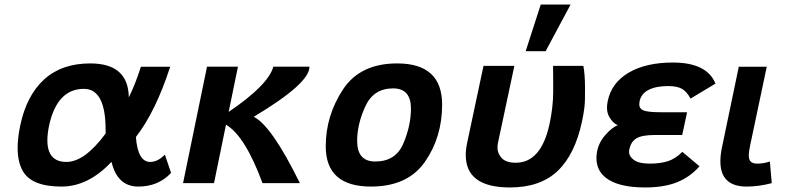

<svg xmlns="http://www.w3.org/2000/svg" viewBox="-20 -806 3478 845"><path d="M588.9 15.1Q496.6 15.1 470.7 -93.8Q368.7 15.1 250.5 15.1Q119.1 15.1 80.1 -53.7Q57.6 -93.8 57.6 -154.8Q57.6 -199.2 69.3 -254.9Q97.2 -386.2 174.3 -456.5Q251.5 -526.9 377.4 -526.9Q544.9 -526.9 546.9 -377.4Q575.7 -435.5 600.1 -512.2H729Q664.6 -314 578.1 -203.1Q586.4 -93.3 641.1 -93.3Q674.3 -93.3 705.6 -125.5L732.9 -44.9Q676.3 15.1 588.9 15.1ZM272.5 -93.3Q352.5 -93.3 444.8 -218.3V-234.4Q444.8 -415 349.1 -415Q231.9 -415 196.3 -254.9Q188.5 -217.3 188.5 -188.5Q188.5 -93.3 272.5 -93.3Z M1027.3 -512.7Q1012.7 -440.4 986.3 -313.5Q1160.6 -431.6 1183.1 -512.7H1341.8V-511.2Q1341.8 -438.5 1096.7 -292Q1174.8 -253.9 1299.8 0H1135.3Q1058.6 -208 974.6 -257.3L921.9 0H785.6L891.1 -512.7Z M1612.8 15.1Q1413.6 15.1 1413.6 -162.1Q1413.6 -296.4 1489 -411.6Q1564.5 -526.9 1728 -526.9Q1925.8 -526.9 1925.8 -345.7Q1925.8 -202.1 1849.9 -93.5Q1773.9 15.1 1612.8 15.1ZM1631.3 -95.2Q1721.7 -95.2 1755.1 -174.3Q1788.6 -253.4 1788.6 -328.1Q1788.6 -417 1710 -417Q1624 -417 1587.9 -338.1Q1551.8 -259.3 1551.8 -186Q1551.8 -95.2 1631.3 -95.2Z M2224.1 19Q2029.8 19 2029.8 -124Q2029.8 -148.9 2036.1 -178.2L2107.9 -516.1H2243.7L2172.4 -181.2Q2169.4 -168 2169.4 -156.7Q2169.4 -130.4 2188.2 -110.1Q2207 -89.8 2250 -89.8Q2362.3 -89.8 2398.9 -262.2Q2414.1 -333.5 2414.6 -399.9V-442.4Q2414.6 -482.9 2414.1 -516.1H2547.4Q2554.7 -478.5 2554.7 -417Q2554.7 -409.7 2554.4 -370.1Q2554.2 -330.6 2541.5 -272Q2510.7 -126.5 2434.3 -53.7Q2357.9 19 2224.1 19ZM2381.3 -580.6H2293.5L2359.9 -786.1H2491.2Z M2819.8 19Q2700.2 19 2646 -23.9Q2605 -56.2 2605 -109.9Q2605 -168.5 2645.5 -213.4Q2674.3 -245.6 2698.7 -254.9Q2678.2 -263.2 2661.6 -291Q2651.4 -308.6 2651.4 -332.5Q2651.4 -346.2 2654.8 -361.8Q2671.4 -441.9 2747.1 -486.3Q2822.8 -530.8 2941.4 -530.8Q3091.3 -530.8 3128.9 -438L3019 -372.1Q3003.4 -401.9 2982.2 -414.6Q2960.9 -427.2 2920.4 -427.2Q2867.2 -427.2 2834.7 -410.6Q2802.2 -394 2794.9 -360.8Q2793.5 -353.5 2793.5 -347.2Q2793.5 -326.7 2813.7 -319.3Q2834 -312 2890.1 -312H3003.9L2982.4 -211.9H2863.3Q2805.7 -211.9 2781.5 -197.5Q2757.3 -183.1 2750 -149.9Q2748.5 -144 2748.5 -138.2Q2748.5 -117.2 2770.5 -101.6Q2792.5 -85.9 2839.8 -85.9Q2885.7 -85.9 2918.9 -96.4Q2952.1 -106.9 2982.9 -137.7L3058.6 -74.2Q3017.1 -26.9 2959.5 -3.9Q2901.9 19 2819.8 19Z M3266.1 15.1Q3150.4 15.1 3150.4 -96.2Q3150.4 -127 3159.2 -166L3231.4 -512.2H3354.5L3281.2 -165Q3275.4 -137.7 3275.4 -122.1Q3275.4 -103.5 3284.2 -94.7Q3293 -85.9 3313.5 -85.9Q3340.3 -85.9 3368.2 -95.2L3376.5 0Q3319.8 15.1 3266.1 15.1Z"/></svg>

Font: Cadman
Style: Bold Italic
Weight: 700
Italic angle: -12°
Designer: Paul James MIller
Foundry: High-Logic / Made with FontCreator
Version: Version 2.114;March 28, 2021;FontCreator 13.0.0.2683 64-bit